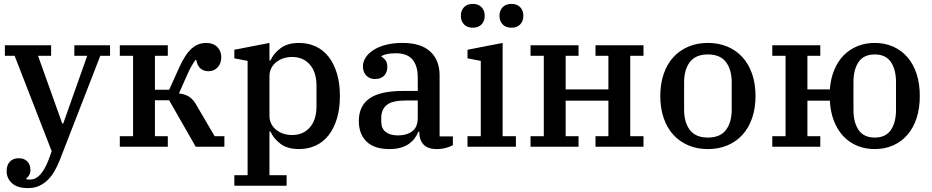

<svg xmlns="http://www.w3.org/2000/svg" viewBox="-20 -752 4776 984"><path d="M123 212Q69 212 41.5 187Q14 162 14 125Q14 94 30.5 76.5Q47 59 77 59Q105 59 120.5 76Q136 93 136 119Q136 134 129.5 145.5Q123 157 115 162V166Q120 168 124.5 168Q129 168 136 168Q190 168 229 67L245 23L55 -466H5V-520H242V-466H175L299 -119H304L427 -466H361V-520H544V-466H494L285 72Q274 99 259.5 124.5Q245 150 225.5 169.5Q206 189 181 200.5Q156 212 123 212Z M594 -54H662V-466H594V-520H840V-466H774V-292H847L897 -403Q929 -474 962 -503Q995 -532 1037 -532Q1072 -532 1093 -511.5Q1114 -491 1114 -459Q1114 -427 1095.5 -407Q1077 -387 1049 -387Q1022 -387 1006 -402.5Q990 -418 986 -445H982Q973 -433 963 -416Q953 -399 943 -377L897 -273Q929 -270 950.5 -255.5Q972 -241 988 -211L1080 -54H1130V0H983L847 -238H774V-54H840V0H594Z M1181 146H1249V-440L1181 -453V-497L1361 -532V-442H1366Q1382 -478 1418 -505Q1454 -532 1512 -532Q1560 -532 1599 -513.5Q1638 -495 1665 -460Q1692 -425 1707 -374.5Q1722 -324 1722 -260Q1722 -196 1707 -145.5Q1692 -95 1665 -60Q1638 -25 1599 -6.5Q1560 12 1512 12Q1453 12 1417.5 -15Q1382 -42 1366 -78H1361V146H1449V200H1181ZM1477 -60Q1534 -60 1568 -99Q1602 -138 1602 -207V-313Q1602 -382 1568 -421Q1534 -460 1477 -460Q1454 -460 1433.5 -453.5Q1413 -447 1396.5 -434Q1380 -421 1370.5 -403Q1361 -385 1361 -362V-158Q1361 -135 1370.5 -117Q1380 -99 1396.5 -86Q1413 -73 1433.5 -66.5Q1454 -60 1477 -60Z M1976 12Q1898 12 1858.5 -26.5Q1819 -65 1819 -132Q1819 -208 1873 -247Q1927 -286 2049 -286H2121V-354Q2121 -415 2094 -447Q2067 -479 2009 -479Q1960 -479 1935 -465V-461Q1946 -456 1955.5 -443.5Q1965 -431 1965 -409Q1965 -381 1948.5 -364Q1932 -347 1901 -347Q1875 -347 1857.5 -364.5Q1840 -382 1840 -412Q1840 -435 1853.5 -456.5Q1867 -478 1893 -495Q1919 -512 1956.5 -522Q1994 -532 2043 -532Q2137 -532 2185 -488Q2233 -444 2233 -365V-53H2301V-8Q2287 0 2265 6Q2243 12 2218 12Q2172 12 2150.5 -11.5Q2129 -35 2129 -72V-77H2124Q2117 -60 2106 -44.5Q2095 -29 2077.5 -16Q2060 -3 2035 4.5Q2010 12 1976 12ZM2020 -58Q2064 -58 2092.5 -79Q2121 -100 2121 -148V-237H2061Q1990 -237 1962 -214Q1934 -191 1934 -148V-129Q1934 -93 1957 -75.5Q1980 -58 2020 -58Z M2376 -54H2444V-440L2376 -453V-497L2556 -532V-54H2624V0H2376ZM2403 -610Q2374 -610 2358 -627Q2342 -644 2342 -669V-673Q2342 -698 2358 -715Q2374 -732 2403 -732Q2432 -732 2448 -715Q2464 -698 2464 -673V-669Q2464 -644 2448 -627Q2432 -610 2403 -610ZM2601 -610Q2572 -610 2556 -627Q2540 -644 2540 -669V-673Q2540 -698 2556 -715Q2572 -732 2601 -732Q2630 -732 2646 -715Q2662 -698 2662 -673V-669Q2662 -644 2646 -627Q2630 -610 2601 -610Z M2699 -54H2767V-466H2699V-520H2945V-466H2879V-294H3098V-466H3032V-520H3278V-466H3210V-54H3278V0H3032V-54H3098V-236H2879V-54H2945V0H2699Z M3608 -47Q3671 -47 3700.5 -86Q3730 -125 3730 -190V-330Q3730 -395 3700.5 -434Q3671 -473 3608 -473Q3545 -473 3515.5 -434Q3486 -395 3486 -330V-190Q3486 -125 3515.5 -86Q3545 -47 3608 -47ZM3608 12Q3553 12 3508 -7Q3463 -26 3431 -61Q3399 -96 3381.5 -146.5Q3364 -197 3364 -260Q3364 -323 3381.5 -373.5Q3399 -424 3431 -459Q3463 -494 3508 -513Q3553 -532 3608 -532Q3663 -532 3708 -513Q3753 -494 3785 -459Q3817 -424 3834.5 -373.5Q3852 -323 3852 -260Q3852 -197 3834.5 -146.5Q3817 -96 3785 -61Q3753 -26 3708 -7Q3663 12 3608 12Z M4463 12Q4414 12 4373 -5Q4332 -22 4302 -54Q4272 -86 4254 -132Q4236 -178 4233 -236H4118V-54H4184V0H3938V-54H4006V-466H3938V-520H4184V-466H4118V-294H4233Q4237 -349 4255.5 -393.5Q4274 -438 4304 -468.5Q4334 -499 4374.5 -515.5Q4415 -532 4463 -532Q4515 -532 4557.5 -513Q4600 -494 4630.5 -459Q4661 -424 4677.5 -373.5Q4694 -323 4694 -260Q4694 -197 4677.5 -146.5Q4661 -96 4630.5 -61Q4600 -26 4557.5 -7Q4515 12 4463 12ZM4463 -47Q4519 -47 4545.5 -85.5Q4572 -124 4572 -188V-332Q4572 -396 4545.5 -434.5Q4519 -473 4463 -473Q4407 -473 4380.5 -434.5Q4354 -396 4354 -332V-188Q4354 -124 4380.5 -85.5Q4407 -47 4463 -47Z"/></svg>

Font: IBM Plex Serif Medm
Style: Regular
Weight: 500
Designer: Mike Abbink, Paul van der Laan, Pieter van Rosmalen
Foundry: Bold Monday
Version: Version 3.001